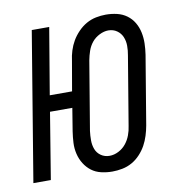

<svg xmlns="http://www.w3.org/2000/svg" viewBox="-66 -591 632 661"><g transform="rotate(-10 250.0 -260.0)"><path d="M275 8Q255 8 236 3.5Q217 -1 202.5 -12Q188 -23 178 -39Q168 -55 163.5 -74Q159 -93 160 -112.5Q161 -132 164 -152L177 -232H99L61 0H0L86 -520H147L108 -288H186L204 -392Q206 -409 211.5 -426.5Q217 -444 226 -459.5Q235 -475 248.5 -489Q262 -503 278 -512Q294 -521 311.5 -524.5Q329 -528 346 -528Q366 -528 385 -523.5Q404 -519 419 -508Q434 -497 443.5 -481Q453 -465 457 -446Q461 -427 460.5 -407.5Q460 -388 457 -368L417 -128Q414 -111 408.5 -93.5Q403 -76 394.5 -60.5Q386 -45 373 -31Q360 -17 344 -8Q328 1 310 4.5Q292 8 275 8ZM275 -47Q291 -47 306.5 -55Q322 -63 332.5 -76Q343 -89 349 -105Q355 -121 357 -137L397 -377Q400 -393 400 -409.5Q400 -426 394 -440.5Q388 -455 375 -464Q362 -473 345 -473Q330 -473 314 -465Q298 -457 287.5 -444Q277 -431 271.5 -415Q266 -399 263 -383L223 -143Q221 -127 221 -110.5Q221 -94 226.5 -79.5Q232 -65 245 -56Q258 -47 275 -47Z"/></g></svg>

Font: Iosevka Curly Light
Style: Italic
Weight: 300
Italic angle: -9°
Monospace: yes
Designer: Belleve Invis
Foundry: Belleve Invis
Version: Version 22.1.2; ttfautohint (v1.8.4)